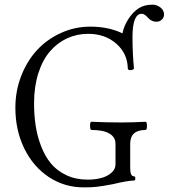

<svg xmlns="http://www.w3.org/2000/svg" viewBox="-20 -790 723 823"><path d="M338.9 13.2Q256.3 13.2 189.2 -31.2Q122.1 -75.7 84 -153.8Q45.9 -231.9 45.9 -328.1Q45.9 -400.4 71 -464.8Q96.2 -529.3 138.9 -575.4Q181.6 -621.6 241.2 -648.7Q300.8 -675.8 367.2 -675.8Q445.8 -675.8 504.9 -647Q511.2 -679.2 531 -709.5Q550.8 -739.7 575.2 -754.9Q598.6 -770 633.8 -770Q651.9 -770 667.5 -758.1Q683.1 -746.1 683.1 -728Q683.1 -714.4 673.3 -705.6Q663.6 -696.8 650.9 -696.8Q629.9 -696.8 615.2 -712.9Q599.6 -731 587.9 -731Q547.9 -731 547.9 -630.9Q547.9 -561.5 554.2 -498Q554.7 -495.6 552 -493.4Q549.3 -491.2 545.4 -490.2Q541.5 -489.3 537.6 -489.3Q533.7 -489.3 530.8 -491.2Q527.8 -493.2 527.8 -497.1Q526.4 -561 478.3 -603Q430.2 -645 357.9 -645Q309.1 -645 267.1 -625.5Q225.1 -606 193.6 -569.1Q162.1 -532.2 144 -475.1Q126 -418 126 -347.2Q126 -296.9 132.8 -251.7Q139.6 -206.5 156.2 -163.3Q172.9 -120.1 198.5 -89.1Q224.1 -58.1 264.4 -39.1Q304.7 -20 356 -20Q386.2 -20 412.4 -26.6Q438.5 -33.2 456.8 -48.6Q475.1 -64 475.1 -85.9V-173.8Q475.1 -202.1 449 -217.5Q422.9 -232.9 372.1 -232.9Q366.2 -232.9 366 -250.5Q365.7 -268.1 372.1 -268.1Q435.1 -265.1 497.1 -265.1Q549.8 -265.1 604 -268.1Q609.9 -268.1 609.9 -250.5Q609.9 -232.9 604 -232.9Q538.1 -232.9 538.1 -173.8V-69.8Q538.1 -34.2 554.2 -34.2Q560.1 -34.2 560.1 -25.1Q560.1 -16.1 554.2 -16.1Q528.8 -16.1 460.9 0Q416.5 8.3 394.8 10.7Q373 13.2 338.9 13.2Z"/></svg>

Font: Junicode SmCond Light
Style: Regular
Weight: 300
Width: 4
Designer: Peter S. Baker
Version: Version 2.206